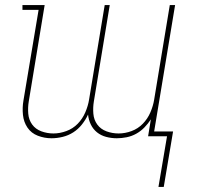

<svg xmlns="http://www.w3.org/2000/svg" viewBox="-20 -540 790 761"><path d="M608 201 642 0H567L578 -67Q567 -50 552.5 -35Q538 -20 520 -10Q502 0 482 4Q462 8 443 8Q421 8 400.5 2.5Q380 -3 364.5 -15.5Q349 -28 340 -46.5Q331 -65 329 -86Q320 -66 305 -47Q290 -28 270.5 -15.5Q251 -3 228.5 2.5Q206 8 184 8Q156 8 130 -2Q104 -12 89 -34Q74 -56 71 -84.5Q68 -113 73 -142L133 -501H69V-520H157L94 -138Q90 -114 92 -89.5Q94 -65 107.5 -46.5Q121 -28 144 -19.5Q167 -11 192 -11Q217 -11 243 -20.5Q269 -30 288 -49.5Q307 -69 318 -94.5Q329 -120 333 -145L395 -520H415L352 -138Q348 -114 350 -89.5Q352 -65 365.5 -46.5Q379 -28 402 -19.5Q425 -11 450 -11Q476 -11 501.5 -20.5Q527 -30 546 -49.5Q565 -69 576 -94.5Q587 -120 591 -145L653 -520H674L591 -19H666L629 201Z"/></svg>

Font: Iosevka Etoile Thin
Style: Italic
Weight: 100
Italic angle: -9°
Designer: Belleve Invis
Foundry: Belleve Invis
Version: Version 22.1.2; ttfautohint (v1.8.4)